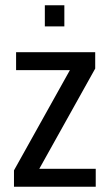

<svg xmlns="http://www.w3.org/2000/svg" viewBox="-20 -708 416 728"><path d="M33 0V-62L245 -442H41V-510H341V-448L129 -68H343V0ZM150 -608V-688H224V-608Z"/></svg>

Font: Saira Condensed Medium
Style: Regular
Weight: 500
Width: 3
Designer: Hector Gatti with collaboration of the Omnibus-Type team
Foundry: Omnibus-Type
Version: Version 1.101